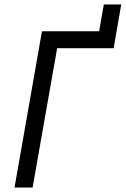

<svg xmlns="http://www.w3.org/2000/svg" viewBox="-20 -840 563 860"><path d="M45 0H126L236 -624H489L523 -820H445L424 -700H168Z"/></svg>

Font: Fixel Text 20240404
Style: Italic
Weight: 400
Width: 4
Italic angle: -10°
Designer: AlfaBravo + MacPaw
Foundry: Kyrylo Tkachov, Marchela Mozhyna, Serhii Makarenko, Maria Weinstein, Zakhar Kryvoshyya
Version: Version 1.211;Glyphs 3.2 (3225)